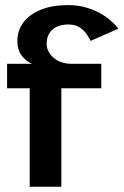

<svg xmlns="http://www.w3.org/2000/svg" viewBox="-20 -717 475 737"><path d="M94 -0.2V-378.1H7.2V-472H103.6Q84.1 -478.7 65.4 -500.9Q46.7 -523.1 46.7 -560.2Q46.7 -599 68.9 -629.6Q91.1 -660.3 134.6 -678.8Q178.1 -697.3 242.3 -697.3Q282.7 -697.3 315.8 -686.7Q349 -676.2 372.7 -661.3Q396.5 -646.4 412.1 -631.3Q427.7 -616.1 434.5 -606.9L327.6 -560.1Q323.5 -569.3 313.8 -584.3Q304.1 -599.3 286.7 -611.1Q269.3 -623 242.3 -623Q217.1 -623 198.2 -614.4Q179.4 -605.7 169.2 -589Q159 -572.2 159 -548.3Q159 -531.1 169.1 -514.3Q179.3 -497.5 199 -485.7Q218.7 -473.9 249.5 -472H368.7V-378.1H215.5V-0.2Z"/></svg>

Font: Panamera Thin
Style: Regular
Weight: 100
Designer: Bastien Sozeau
Foundry: NBR — Bastien Sozeau
Version: Version 3.003;gftools[0.9.33]